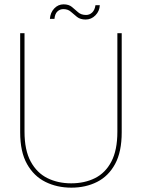

<svg xmlns="http://www.w3.org/2000/svg" viewBox="-20 -853 654 885"><path d="M309 12Q243 12 189.5 -14.5Q136 -41 104.5 -97Q73 -153 73 -243V-700H93V-246Q93 -161 121.5 -108.5Q150 -56 198.5 -32Q247 -8 308 -8Q370 -8 418 -32Q466 -56 493.5 -108.5Q521 -161 521 -246V-700H541V-243Q541 -153 510.5 -97Q480 -41 427.5 -14.5Q375 12 309 12ZM375 -763Q350 -763 335 -775Q320 -787 306.5 -799Q293 -811 272 -811Q256 -811 244.5 -800Q233 -789 231 -766H210Q212 -795 230 -814Q248 -833 273 -833Q297 -833 311.5 -821Q326 -809 340 -796.5Q354 -784 377 -784Q393 -784 405 -795.5Q417 -807 420 -829H440Q439 -802 420 -782.5Q401 -763 375 -763Z"/></svg>

Font: DM Sans 9pt Thin
Style: Regular
Weight: 250
Version: Version 4.004;gftools[0.9.30]